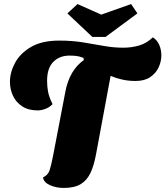

<svg xmlns="http://www.w3.org/2000/svg" viewBox="-20 -904 815 946"><path d="M294 22Q256 22 225.5 8Q195 -6 192 -30Q216 -41 224 -64Q232 -87 242 -139L302 -452Q322 -558 394 -609H393L391 -619Q370 -627 354.5 -628.5Q339 -630 322 -630Q273 -630 242.5 -599Q212 -568 212 -506Q212 -477 217 -451Q222 -425 239 -391Q224 -375 203.5 -367.5Q183 -360 166 -360Q120 -360 89.5 -380Q59 -400 44 -432Q29 -464 29 -501Q29 -548 54.5 -595Q80 -642 133.5 -673Q187 -704 272 -704Q334 -704 387.5 -695.5Q441 -687 490 -678Q539 -669 587 -669Q629 -669 666 -680Q703 -691 733 -720Q754 -707 764.5 -683Q775 -659 775 -631Q775 -601 761.5 -572Q748 -543 720 -524Q692 -505 648 -505Q613 -505 582 -512Q551 -519 525 -530L453 -143Q443 -89 426 -52.5Q409 -16 378 3Q347 22 294 22ZM435 -722 312 -838 362 -884 479 -832 626 -884 657 -838 500 -722Z"/></svg>

Font: Sansita Swashed ExtraBold
Style: Regular
Weight: 800
Designer: Pablo Cosgaya
Foundry: Omnibus-Type
Version: Version 1.003; ttfautohint (v1.8.3)